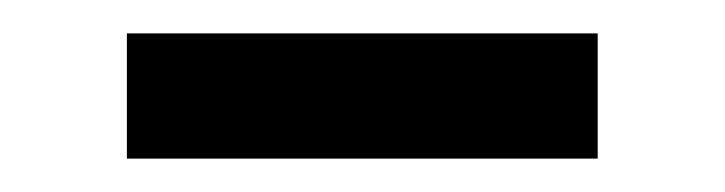

<svg xmlns="http://www.w3.org/2000/svg" viewBox="-20 -336 434 115"><path d="M56 -241V-316H338V-241Z"/></svg>

Font: Our Lexend Light
Style: Regular
Weight: 300
Designer: Bonnie Shaver-Troup, Thomas Jockin
Foundry: Lexend
Version: Version 1.007